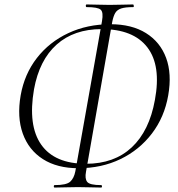

<svg xmlns="http://www.w3.org/2000/svg" viewBox="-20 -745 800 864"><path d="M226 99Q222 99 222 93.5Q222 88 226 88Q279 88 296 72.5Q313 57 319 26L439 -650Q446 -690 433 -701.5Q420 -713 370 -713Q366 -713 366 -719Q366 -725 370 -725Q392 -725 418.5 -724Q445 -723 473 -723Q505 -723 532 -724Q559 -725 579 -725Q581 -725 582 -719Q583 -713 579 -713Q544 -713 525.5 -707Q507 -701 498.5 -686.5Q490 -672 485 -646L367 28Q361 59 372.5 73.5Q384 88 435 88Q439 88 439 93.5Q439 99 435 99Q413 99 387.5 98Q362 97 331 97Q300 97 273.5 98Q247 99 226 99ZM333 12Q237 12 173 -29Q109 -70 82.5 -144Q56 -218 73 -316Q90 -412 146 -484Q202 -556 287.5 -596Q373 -636 477 -636Q573 -636 637 -596Q701 -556 727.5 -484.5Q754 -413 737 -316Q720 -218 663.5 -144Q607 -70 522 -29Q437 12 333 12ZM367 -8Q494 -8 573 -82Q652 -156 677 -295Q706 -450 643 -532Q580 -614 437 -614Q313 -614 235 -544.5Q157 -475 133 -343Q105 -180 165.5 -94Q226 -8 367 -8Z"/></svg>

Font: Cormorant Infant Light
Style: Italic
Weight: 300
Italic angle: -10°
Designer: Christian Thalmann (Catharsis Fonts)
Foundry: Catharsis Fonts
Version: Version 4.001